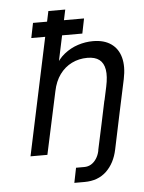

<svg xmlns="http://www.w3.org/2000/svg" viewBox="-58 -756 716 952"><g transform="rotate(-5 300.0 -280.0)"><path d="M68 0 219 -710H303L240 -413L231 -428Q251 -468 282.5 -493Q314 -518 351 -530Q388 -542 426 -542Q481 -542 516 -517.5Q551 -493 563 -448Q575 -403 562 -341L489 0H405L472 -311Q483 -362 477.5 -395.5Q472 -429 450.5 -445.5Q429 -462 391 -462Q349 -462 313.5 -444.5Q278 -427 253.5 -393.5Q229 -360 219 -311L152 0ZM273 150 288 76H329Q348 76 363 67Q378 58 389 41.5Q400 25 405 3L457 -244H541L489 3Q475 70 433 110Q391 150 324 150ZM123 -584 138 -658H392L377 -584Z"/></g></svg>

Font: Geist Mono
Style: Italic
Weight: 400
Italic angle: -12°
Monospace: yes
Designer: Basement.studio, Andrés Briganti, Mateo Zaragoza
Foundry: Basement.studio, Vercel, Andrés Briganti, Guido Ferreyra, Mateo Zaragoza
Version: Version 1.500